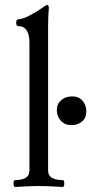

<svg xmlns="http://www.w3.org/2000/svg" viewBox="-20 -746 366 770"><path d="M208 -304.2Q208 -330.1 225.8 -344.7Q243.7 -359.4 270 -359.4Q296.4 -359.4 311.3 -341.8Q326.2 -324.2 326.2 -298.8Q326.2 -273.4 309.1 -258.8Q292 -244.1 266.6 -244.1Q240.2 -244.1 224.1 -261.7Q208 -279.3 208 -304.2ZM237.8 -10.3Q237.8 3.9 231 3.9Q176.3 0 136.2 0Q96.2 0 41 3.9Q34.2 3.9 34.2 -10.3Q34.2 -23.9 41 -23.9Q98.1 -23.9 98.1 -62V-573.7Q98.1 -641.1 53.2 -641.1Q44.9 -641.1 44.9 -654.8Q44.9 -668.5 53.2 -668.5Q61 -668.5 74.5 -673.1Q87.9 -677.7 101.1 -685.1Q134.8 -703.6 148.4 -713.9Q164.1 -726.1 169.9 -726.1Q175.8 -726.1 175.8 -712.4Q172.9 -679.2 172.9 -637.2V-62Q172.9 -23.9 231 -23.9Q237.8 -23.9 237.8 -10.3Z"/></svg>

Font: JuniusX
Style: Regular
Weight: 400
Designer: Peter S. Baker
Foundry: Briery Creek Software
Version: Version 1.004